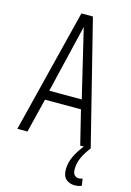

<svg xmlns="http://www.w3.org/2000/svg" viewBox="-137 -775 724 1062"><g transform="rotate(15 225.0 -244.0)"><path d="M15 0 192 -708H258L435 0H375L327 -195H121L73 0ZM131 -249H317L224 -639ZM401 220Q372 220 352 203Q332 186 332 146Q332 108 351 69Q370 30 403 -9L435 0Q409 33 394 65.5Q379 98 379 132Q379 158 389.5 167.5Q400 177 414 177Q427 177 435 172L441 212Q424 220 401 220Z"/></g></svg>

Font: Georama SemiCondensed Light
Style: Regular
Weight: 300
Width: 4
Designer: Jean-Baptiste Levee
Foundry: Production Type
Version: Version 1.000